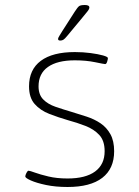

<svg xmlns="http://www.w3.org/2000/svg" viewBox="-20 -738 556 767"><path d="M250 9Q202 9 164 1Q126 -7 103.5 -17Q81 -27 81 -33Q81 -38 85.5 -47Q90 -56 94 -56Q99 -56 119.5 -48.5Q140 -41 173.5 -33Q207 -25 250 -25Q322 -25 360 -53Q398 -81 398 -134Q398 -176 376.5 -199Q355 -222 321.5 -235Q288 -248 251 -258Q213 -269 177 -283Q141 -297 118.5 -322.5Q96 -348 96 -393Q96 -460 143 -495Q190 -530 279 -530Q312 -530 342 -526Q372 -522 391.5 -516.5Q411 -511 411 -506Q411 -501 408 -491.5Q405 -482 400 -482Q396 -482 360 -489.5Q324 -497 279 -497Q209 -497 171.5 -470.5Q134 -444 134 -393Q134 -360 152.5 -341Q171 -322 201.5 -311.5Q232 -301 266 -291Q296 -282 326.5 -272Q357 -262 381.5 -245.5Q406 -229 421 -202Q436 -175 436 -134Q436 -64 388.5 -27.5Q341 9 250 9ZM221 -576Q212 -576 212 -582Q212 -587 218.5 -597Q225 -607 229 -614L279 -692Q290 -709 296 -713.5Q302 -718 319 -718Q337 -718 337 -708Q337 -701 327 -689.5Q317 -678 302 -659L248 -594Q239 -583 233.5 -579.5Q228 -576 221 -576Z"/></svg>

Font: Asap Expanded Thin
Style: Regular
Weight: 100
Width: 7
Designer: Pablo Cosgaya
Foundry: Omnibus-Type
Version: Version 3.001; ttfautohint (v1.8.4.7-5d5b)